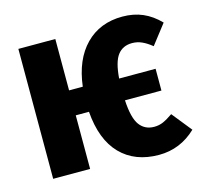

<svg xmlns="http://www.w3.org/2000/svg" viewBox="-87 -645 805 758"><g transform="rotate(-15 315.5 -265.5)"><path d="M561 -126 626 -45Q561 17 474 17Q376 17 317.5 -43Q259 -103 250 -219H196V0H45V-531H196V-321H252Q265 -429 323.5 -488.5Q382 -548 474 -548Q520 -548 557 -532Q594 -516 626 -483L564 -403Q543 -420 524 -428.5Q505 -437 484 -437Q446 -437 425 -409.5Q404 -382 399 -315H548V-226H399Q403 -153 424.5 -124Q446 -95 484 -95Q504 -95 521 -102.5Q538 -110 561 -126Z"/></g></svg>

Font: Fira Sans Extra Condensed
Style: Bold
Weight: 700
Width: 1
Designer: Carrois Corporate & Edenspiekermann AG
Foundry: Carrois Corporate GbR & Edenspiekermann AG
Version: Version 4.203